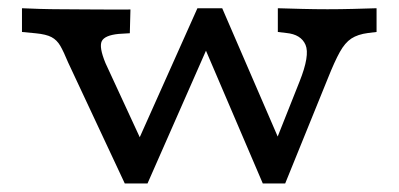

<svg xmlns="http://www.w3.org/2000/svg" viewBox="-20 -433 949 457"><path d="M277 3.7 142.1 -284.4Q131.6 -309.8 123.6 -323.8Q115.5 -337.8 102.7 -344.6Q90 -351.4 64.7 -353.8L32.3 -356.9V-413.4Q47.4 -412.6 74.5 -411.8Q101.6 -411 124.1 -411H126.6H125.4Q151.8 -411 183.6 -410.6Q215.4 -410.3 244 -410.3Q272.7 -410.3 290.5 -410.4L289 -353.9L262.6 -352.3Q229 -349 222.2 -334.9Q215.4 -320.8 231.1 -282.7L320 -90.4L304.8 -88.9L449.9 -413.4L498.2 -375.8L331.1 3.7ZM605.5 3.7 465.1 -324.4 449.9 -413.4H508.9L649.3 -88.7L630.8 -82.5L692.9 -238.7Q718 -301.4 707.2 -326.3Q696.5 -351.1 661.5 -354.5L641.3 -356.9V-413.4Q668.8 -412.6 699.1 -411.8Q729.5 -411 759.4 -411Q790.1 -411 820.2 -411.8Q850.4 -412.6 876.3 -413.4V-356.9L856.3 -354.5Q831.6 -351.3 816.3 -341.3Q801 -331.2 788.8 -309.1Q776.5 -287 760.8 -247.6L658.8 3.7Z"/></svg>

Font: Playfair 5pt SemiExpanded Light
Style: Regular
Weight: 300
Width: 6
Designer: Claus Eggers Sørensen
Foundry: Claus Eggers Sørensen
Version: Version 2.203